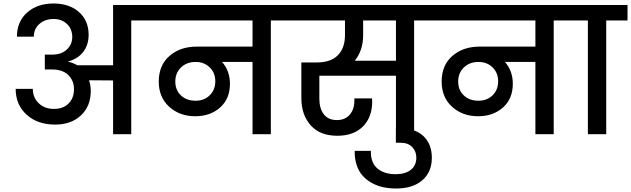

<svg xmlns="http://www.w3.org/2000/svg" viewBox="-20 -769 3615 1100"><path d="M277.8 -456.1Q332.5 -456.1 363.3 -485.6Q394 -515.1 394 -556.2Q394 -603.5 363.5 -631.8Q333 -660.2 287.1 -660.2Q238.8 -660.2 206.3 -632.3Q173.8 -604.5 173.8 -559.1H77.1Q77.1 -645.5 135.5 -697.3Q193.8 -749 287.1 -749Q377 -749 432.4 -700Q487.8 -650.9 487.8 -569.8Q487.8 -513.2 457.8 -472.9Q427.7 -432.6 371.1 -417V-415Q397 -410.2 422.9 -395H627.9V-740.2H854V-651.9H731.9V0H627.9V-308.1L490.2 -309.1Q500 -280.3 500 -248Q500 -160.6 443.8 -107.9Q387.7 -55.2 295.9 -55.2Q195.3 -55.2 132.6 -111.8Q69.8 -168.5 69.8 -259.8H168Q168 -210 201.9 -177.5Q235.8 -145 289.1 -145Q341.8 -145 372.8 -176Q403.8 -207 403.8 -257.8Q403.8 -287.1 393.1 -309.1H391.1V-313Q359.4 -371.1 277.8 -371.1H236.8V-456.1Z M1100.6 -191.9Q1149.9 -191.9 1181.6 -223.1Q1213.4 -254.4 1213.4 -303.2Q1213.4 -351.6 1181.6 -382.8Q1149.9 -414.1 1100.6 -414.1Q1049.8 -414.1 1017.1 -382.6Q984.4 -351.1 984.4 -301.8Q984.4 -252.9 1016.6 -222.4Q1048.8 -191.9 1100.6 -191.9ZM806.6 -651.9V-740.2H1653.8V-651.9H1531.7V0H1426.8V-414.1H1252.4Q1297.4 -362.3 1297.4 -289.1Q1297.4 -203.1 1241 -153.1Q1184.6 -103 1098.6 -103Q1009.3 -103 949.5 -157.2Q889.6 -211.4 889.6 -301.8Q889.6 -395.5 951.2 -448.7Q1012.7 -502 1107.4 -502H1426.8V-651.9Z M2060.5 -567.9Q2060.5 -479.5 2012.2 -420.9H2248.5V-651.9H2060.5ZM1605.5 -651.9V-740.2H2475.6V-651.9H2352.5V0H2248.5V-335H1809.6V-203.1Q1809.6 -147.9 1835 -114.5Q1860.4 -81.1 1910.2 -81.1Q1957 -81.1 1983.6 -111.8Q2010.3 -142.6 2010.3 -192.9V-205.1H2111.3Q2112.3 -198.2 2112.3 -188Q2112.3 -97.2 2059.1 -44.2Q2005.9 8.8 1912.6 8.8Q1813 8.8 1759.8 -51.3Q1706.5 -111.3 1706.5 -208V-411.1H1793.5Q1875.5 -411.1 1916 -452.9Q1956.5 -494.6 1956.5 -567.9V-651.9Z M2250 311Q2210.9 311 2176.3 303.7Q2141.6 296.4 2110.8 279.5Q2080.1 262.7 2057.9 238Q2035.6 213.4 2023.4 176.8Q2011.2 140.1 2012.2 95.2H2105Q2103.5 129.4 2113.8 155.5Q2124 181.6 2143.8 197.5Q2163.6 213.4 2189.5 221.2Q2215.3 229 2247.1 229Q2301.8 229 2333.5 204.1Q2365.2 179.2 2365.2 133.8Q2365.2 98.1 2341.6 73.5Q2317.9 48.8 2275.4 48.8H2248V-33.2H2275.4Q2361.8 -33.2 2408 12.7Q2454.1 58.6 2454.1 134.8Q2454.1 216.8 2399.4 263.9Q2344.7 311 2250 311Z M2721.2 -191.9Q2770.5 -191.9 2802.2 -223.1Q2834 -254.4 2834 -303.2Q2834 -351.6 2802.2 -382.8Q2770.5 -414.1 2721.2 -414.1Q2670.4 -414.1 2637.7 -382.6Q2605 -351.1 2605 -301.8Q2605 -252.9 2637.2 -222.4Q2669.4 -191.9 2721.2 -191.9ZM2427.2 -651.9V-740.2H3274.4V-651.9H3152.3V0H3047.4V-414.1H2873Q2918 -362.3 2918 -289.1Q2918 -203.1 2861.6 -153.1Q2805.2 -103 2719.2 -103Q2629.9 -103 2570.1 -157.2Q2510.3 -211.4 2510.3 -301.8Q2510.3 -395.5 2571.8 -448.7Q2633.3 -502 2728 -502H3047.4V-651.9Z M3348.1 0V-651.9H3226.1V-740.2H3575.2V-651.9H3453.1V0Z"/></svg>

Font: SVN-Poppins Medium
Style: Regular
Weight: 500
Designer: Ninad Kale (Devanagari), Jonny Pinhorn (Latin)
Foundry: Indian Type Foundry
Version: Version 3.002 2017